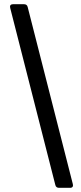

<svg xmlns="http://www.w3.org/2000/svg" viewBox="-20 -730 383 910"><path d="M28.3 -692.4 242.2 146.5C244.1 156.2 251 160.2 259.8 160.2H312.5C323.2 160.2 328.1 153.3 325.2 142.6L111.3 -696.3C109.4 -706.1 102.5 -710 93.8 -710H41C30.3 -710 25.4 -703.1 28.3 -692.4Z"/></svg>

Font: Ed Sans Neue SemiBold
Style: Regular
Weight: 600
Designer: Stephen Hutchings
Version: Version 1.004;PS 001.004;hotconv 1.0.88;makeotf.lib2.5.64775